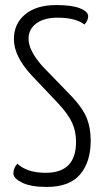

<svg xmlns="http://www.w3.org/2000/svg" viewBox="-20 -730 409 760"><path d="M203 -710Q265 -710 297 -697Q329 -684 329 -666Q329 -648 314 -633Q280 -660 207 -660Q155 -660 124 -637.5Q93 -615 93 -576Q93 -530 148 -468L267 -345Q308 -301 323.5 -262.5Q339 -224 339 -173Q339 -89 297 -39.5Q255 10 165 10Q102 10 67.5 -7Q33 -24 33 -43Q33 -66 49 -82Q87 -46 161 -46Q281 -46 281 -168Q281 -210 265.5 -244Q250 -278 211 -320L104 -433Q35 -508 35 -575Q35 -636 79.5 -673Q124 -710 203 -710Z"/></svg>

Font: Yanone Kaffeesatz Light
Style: Regular
Weight: 300
Designer: Yanone (Cyrillic: Daniel Pouzeot)
Foundry: Yanone
Version: Version 1.003;PS 001.003;hotconv 1.0.88;makeotf.lib2.5.64775